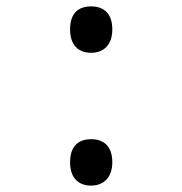

<svg xmlns="http://www.w3.org/2000/svg" viewBox="-20 -568 570 600"><path d="M265 -403C304 -403 331 -428 331 -476C331 -524 306 -548 265 -548C223 -548 199 -525 199 -476C199 -428 224 -403 265 -403ZM265 12C304 12 331 -14 331 -61C331 -110 305 -133 265 -133C223 -133 199 -109 199 -61C199 -14 223 12 265 12Z"/></svg>

Font: Noto Sans Mono Condensed Medium
Style: Regular
Weight: 500
Width: 3
Designer: Monotype Design Team
Foundry: Monotype Imaging Inc.
Version: Version 2.014